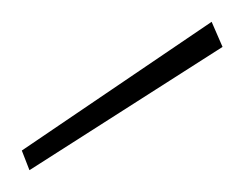

<svg xmlns="http://www.w3.org/2000/svg" viewBox="-20 -716 224 176"><path d="M7 -560 0 -578 174 -696 184 -673Z"/></svg>

Font: DM Sans 11pt Thin
Style: Regular
Weight: 250
Version: Version 4.004;gftools[0.9.30]